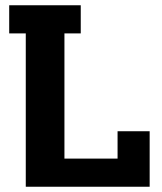

<svg xmlns="http://www.w3.org/2000/svg" viewBox="-20 -710 617 730"><path d="M78 0V-583H15V-690H287V-583H225V-107H427V-211H549V0Z"/></svg>

Font: Mozilla Headline ExtraLight
Style: Regular
Weight: 200
Designer: Studio DRAMA
Foundry: Studio DRAMA
Version: Version 1.000